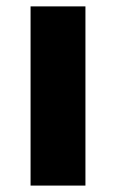

<svg xmlns="http://www.w3.org/2000/svg" viewBox="-20 -578 361 598"><path d="M75.2 0V-558.1H246.1V0Z"/></svg>

Font: PoppinsZ
Style: Bold
Weight: 700
Designer: Ninad Kale (Devanagari), Jonny Pinhorn (Latin)
Foundry: Indian Type Foundry
Version: Version 3.002;FEAKit 1.0